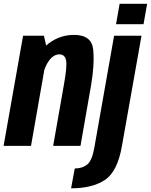

<svg xmlns="http://www.w3.org/2000/svg" viewBox="-46 -790 818 1040"><path d="M-26.5 0H122L211.5 -510.5L192 -596.5H79ZM242 0H390L447 -326.5Q466.5 -438.5 459 -519.8Q451.5 -601 355.5 -601Q265.5 -601 198 -538Q130.5 -475 116 -393.5L184 -371.5Q194.5 -428.5 219.8 -462Q245 -495.5 275.5 -495.5Q305 -495.5 311.8 -463.8Q318.5 -432 300 -330ZM339 230Q454 230 522.2 184.8Q590.5 139.5 614.5 0.5L720.5 -596.5H572L465 9.5Q453 79 426.8 100.8Q400.5 122.5 359 122.5ZM602 -769.5 582.5 -659H731.5L751 -769.5Z"/></svg>

Font: Anybody Condensed
Style: Bold Italic
Weight: 700
Width: 3
Italic angle: -10°
Version: Version 1.113;gftools[0.9.25]